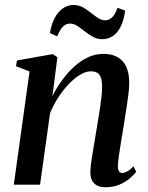

<svg xmlns="http://www.w3.org/2000/svg" viewBox="-20 -756 605 786"><path d="M194.5 -362.5Q212 -397 234.5 -428Q257 -459 284 -483.5Q311 -508 341 -521.8Q371 -535.5 403.5 -535.5Q454.5 -535.5 481.8 -505.5Q509 -475.5 509 -416Q509 -395 505.2 -365.8Q501.5 -336.5 496.2 -303.5Q491 -270.5 486 -239Q481.5 -210.5 476.2 -179.8Q471 -149 467.2 -122.2Q463.5 -95.5 462.5 -77.5Q462.5 -61.5 467 -54.8Q471.5 -48 479.5 -48Q489 -48 500.5 -54Q512 -60 526.5 -75L537.5 -53Q529 -41 511.5 -26Q494 -11 469 -0.2Q444 10.5 411 10.5Q392.5 10.5 378.5 3.8Q364.5 -3 357 -16.8Q349.5 -30.5 350 -51Q350 -62.5 352.2 -82Q354.5 -101.5 358.5 -125.5Q362.5 -149.5 366.8 -175.2Q371 -201 375 -225Q379 -249 383 -273.5Q387 -298 390.5 -321.2Q394 -344.5 396 -364.8Q398 -385 398 -400.5Q398 -423.5 393.2 -437.5Q388.5 -451.5 378.5 -457.8Q368.5 -464 351 -464Q331.5 -464 308 -450Q284.5 -436 261.5 -411.8Q238.5 -387.5 218.5 -357Q198.5 -326.5 185 -293L144 0H36.5L101 -463.5L45.5 -485L49.5 -508.5L196 -534.5L215 -521.5ZM184.5 -620.5Q190.5 -658 204.5 -683.5Q218.5 -709 238 -722.2Q257.5 -735.5 280.5 -735.5Q302.5 -735.5 319.5 -726Q336.5 -716.5 351.5 -704.2Q366.5 -692 380.8 -682.5Q395 -673 411.5 -673Q425.5 -673 438.2 -684.2Q451 -695.5 461 -724L492.5 -712.5Q487 -673.5 474.2 -647.5Q461.5 -621.5 442.2 -608.5Q423 -595.5 398.5 -595.5Q378 -595.5 360.5 -605.2Q343 -615 327.2 -627.5Q311.5 -640 296.8 -649.8Q282 -659.5 266.5 -659.5Q250 -659.5 237.8 -647.2Q225.5 -635 214 -607Z"/></svg>

Font: Merriweather 96pt Medium
Style: Italic
Weight: 500
Italic angle: -7.8°
Version: Version 2.101